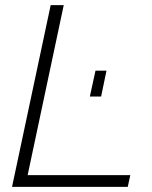

<svg xmlns="http://www.w3.org/2000/svg" viewBox="-20 -730 595 750"><path d="M178 -710H229L88 -46H489L479 0H27ZM331 -353 353 -454H396L375 -353Z"/></svg>

Font: Raleway Light
Style: Italic
Weight: 300
Italic angle: -12°
Designer: Matt McInerney, Pablo Impallari, Rodrigo Fuenzalida
Foundry: Matt McInerney, Pablo Impallari, Rodrigo Fuenzalida
Version: Version 4.026